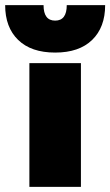

<svg xmlns="http://www.w3.org/2000/svg" viewBox="-74 -725 428 745"><path d="M-54 -705H95Q95 -645 140 -645Q185 -645 185 -705H334Q334 -619 283.5 -570Q233 -521 140 -521Q47 -521 -3.5 -570Q-54 -619 -54 -705ZM40 -480H240V0H40Z"/></svg>

Font: Prompt ExtraBold
Style: Regular
Weight: 800
Designer: Katatrad Team
Foundry: CadsonDemak
Version: Version 1.001